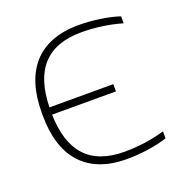

<svg xmlns="http://www.w3.org/2000/svg" viewBox="-100 -599 669 698"><g transform="rotate(-20 234.5 -250.0)"><path d="M42 -256V-244C42 -85 119 9 276 9C329 9 388 1 433 -14V-41C382 -26 328 -19 277 -19C142 -19 78 -94 75 -236H322V-264H75C78 -406 142 -481 277 -481C327 -481 382 -474 433 -459V-486C388 -501 329 -509 276 -509C119 -509 42 -415 42 -256Z"/></g></svg>

Font: LT Wave Alt Thin
Style: Regular
Weight: 100
Designer: Daniel Lyons
Version: Version 2.5 (Glyphs App)